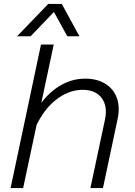

<svg xmlns="http://www.w3.org/2000/svg" viewBox="-20 -959 690 979"><path d="M441 0 515 -348Q530 -417 498.5 -459Q467 -501 401 -501Q327 -501 259 -445Q191 -389 147 -278L155 -377Q200 -463 268 -510.5Q336 -558 414 -558Q475 -558 517 -532Q559 -506 576 -459Q593 -412 579 -349L505 0ZM34 0 189 -732H254L98 0ZM67 -774 226 -939H295L385 -774H323L255 -898L136 -774Z"/></svg>

Font: Azeret Mono ExtraLight
Style: Italic
Weight: 250
Italic angle: -12°
Designer: Martin Vácha
Foundry: Displaay
Version: Version 1.002